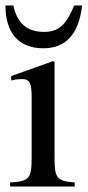

<svg xmlns="http://www.w3.org/2000/svg" viewBox="-21 -684 321 704"><path d="M253 0V-15C187 -20 179 -31 179 -105V-456L174 -460L20 -405V-389C38 -394 53 -394 62 -394C87 -394 95 -378 95 -331V-104C95 -28 85 -19 16 -15V0ZM251 -664C222 -593 194 -567 140 -567C77 -567 41 -601 28 -664H-1C-1 -567 44 -507 138 -507C220 -507 268 -558 280 -664Z"/></svg>

Font: XITS
Style: Regular
Weight: 400
Designer: MicroPress Inc., with final additions and corrections provided by Coen Hoffman, Elsevier (retired)
Version: Version 1.302